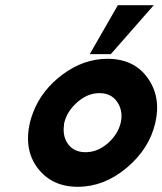

<svg xmlns="http://www.w3.org/2000/svg" viewBox="-20 -708 624 738"><path d="M325 -500 433 -688H571L406 -500ZM95 -237Q99 -254 107 -275Q140 -362 221 -422Q302 -482 393 -482Q495 -482 547.5 -408.5Q600 -335 577 -236Q554 -136 467 -63Q380 10 279 10Q180 10 125.5 -61Q71 -132 95 -237ZM227 -236Q226 -233 226 -227.5Q226 -222 225 -219Q222 -178 244.5 -150.5Q267 -123 309 -123Q355 -123 394 -157Q433 -191 444 -236Q454 -281 431 -315.5Q408 -350 362 -350Q317 -350 277.5 -315.5Q238 -281 227 -236Z"/></svg>

Font: Coval
Style: ExtraBold Italic
Weight: 800
Foundry: Context Ltd
Version: Version 001.000